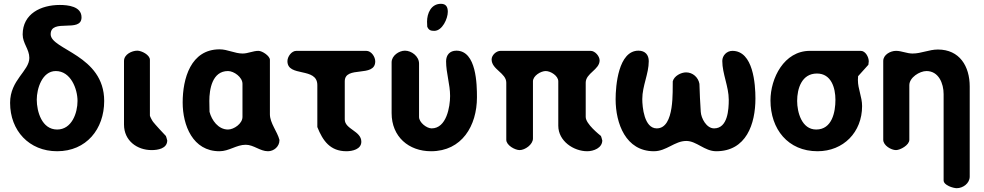

<svg xmlns="http://www.w3.org/2000/svg" viewBox="-20 -787 5168 1008"><path d="M33 -247C33 -101 133 7 280 7C433 7 527 -109 527 -257C527 -498 246 -526 246 -607C246 -693 408 -612 408 -696C408 -754 336 -761 294 -761C195 -761 99 -715 99 -606C99 -559 134 -529 134 -483C134 -414 33 -368 33 -247ZM173 -264C173 -321 201 -414 273 -414C351 -414 387 -321 387 -257C387 -194 357 -107 280 -107C200 -107 173 -201 173 -264Z M701 -521C673 -521 631 -502 631 -467V-133C631 -48 700 1 776 1C807 1 858 -6 858 -50C858 -51 857 -53 857 -53C857 -56 852 -70 851 -73C840 -84 793 -135 784 -147C779 -153 767 -176 767 -180V-473C767 -499 723 -521 701 -521Z M939 -249C939 -129 992 7 1132 7C1183 7 1221 -27 1270 -27C1312 -27 1345 7 1387 7C1418 7 1447 -18 1447 -50V-53C1436 -96 1397 -141 1397 -187V-473C1397 -493 1357 -520 1337 -520C1308 -520 1282 -506 1254 -506C1212 -506 1175 -528 1133 -528C981 -528 939 -374 939 -249ZM1080 -200C1080 -208 1079 -248 1079 -257C1079 -318 1094 -414 1177 -414C1208 -414 1253 -382 1253 -347V-173C1253 -138 1208 -107 1177 -107C1126 -107 1091 -156 1080 -200Z M1646 -120C1675 -47 1714 7 1799 7C1829 7 1877 -3 1877 -43C1877 -100 1790 -108 1790 -160V-360C1790 -445 1950 -377 1950 -465C1950 -488 1930 -520 1903 -520H1536C1510 -520 1489 -489 1489 -466C1489 -380 1646 -437 1646 -340Z M2106 -521C2075 -521 2036 -495 2036 -460V-193C2036 -69 2126 7 2243 7C2405 7 2484 -127 2484 -276C2484 -342 2482 -521 2376 -521C2341 -521 2322 -498 2322 -465C2322 -403 2343 -345 2343 -283C2343 -226 2324 -113 2246 -113C2220 -113 2180 -144 2180 -173V-453C2180 -492 2140 -521 2106 -521ZM2223 -647C2231 -627 2244 -625 2260 -625C2302 -625 2331 -689 2331 -725C2331 -750 2322 -767 2295 -767C2243 -767 2222 -717 2222 -673C2222 -669 2223 -651 2223 -647Z M2845 -414C2871 -414 2911 -389 2911 -360V-127C2911 -46 2992 7 3063 7C3096 7 3142 -10 3142 -50C3142 -51 3141 -53 3141 -53C3141 -56 3136 -70 3135 -73C3127 -80 3055 -136 3055 -173V-353C3055 -403 3128 -421 3128 -470C3128 -492 3104 -520 3081 -520H2608C2585 -520 2561 -497 2561 -475C2561 -422 2638 -404 2638 -353V-53C2638 -24 2684 1 2708 1C2736 1 2778 -28 2778 -60V-360C2778 -389 2819 -414 2845 -414Z M3212 -266C3212 -139 3265 7 3413 7C3479 7 3522 -47 3583 -47C3637 -47 3679 7 3740 7C3898 7 3946 -136 3946 -270C3946 -344 3935 -520 3825 -520C3796 -520 3772 -496 3772 -467C3772 -400 3806 -333 3806 -263C3806 -213 3801 -113 3729 -113C3689 -113 3661 -166 3659 -200C3657 -222 3652 -325 3652 -347C3646 -381 3617 -407 3582 -407C3555 -407 3519 -388 3512 -360C3510 -316 3524 -113 3428 -113C3362 -113 3352 -225 3352 -267C3352 -336 3386 -399 3386 -466C3386 -499 3367 -521 3332 -521C3226 -521 3212 -336 3212 -266Z M4025 -260C4025 -109 4117 7 4272 7C4408 7 4506 -93 4506 -230C4506 -279 4484 -319 4484 -367C4484 -372 4485 -386 4485 -387L4539 -447C4539 -448 4541 -461 4541 -465C4541 -487 4524 -520 4499 -520H4232C4096 -520 4025 -376 4025 -260ZM4165 -257C4165 -322 4189 -401 4269 -401C4344 -401 4366 -326 4366 -263C4366 -200 4349 -107 4265 -107C4189 -107 4165 -198 4165 -257Z M4844 -414C4908 -414 4934 -349 4934 -293V160C4934 186 4985 201 5003 201C5035 201 5071 176 5071 140V-333C5071 -439 5018 -527 4904 -527C4857 -527 4817 -506 4771 -506C4740 -506 4714 -520 4684 -520C4655 -520 4617 -500 4617 -467V-53C4617 -23 4659 1 4684 1C4706 1 4754 -25 4754 -53V-340C4754 -380 4808 -414 4844 -414Z"/></svg>

Font: Asimov Print
Style: Regular
Weight: 500
Designer: Google
Version: Version 2.000980: 2014